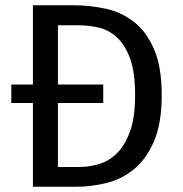

<svg xmlns="http://www.w3.org/2000/svg" viewBox="-20 -709 696 729"><path d="M594 -348Q594 -240 564.5 -172Q535 -104 488 -66Q441 -28 383.5 -14Q326 0 270 0H105V-318H23V-388H105V-689H259Q321 -689 381 -676Q441 -663 488.5 -626Q536 -589 565 -522Q594 -455 594 -348ZM372 -318H200V-75H281Q319 -75 357 -86.5Q395 -98 425 -128Q455 -158 474 -211Q493 -264 493 -348Q493 -436 473.5 -488Q454 -540 423 -568Q392 -596 354 -604.5Q316 -613 280 -613H200V-388H372Z"/></svg>

Font: Feura Sans
Style: Regular
Weight: 400
Designer: Carrois Corporate & Edenspiekermann
Foundry: Carrois Corporate GbR & Edenspiekermann AG
Version: Version 1.001